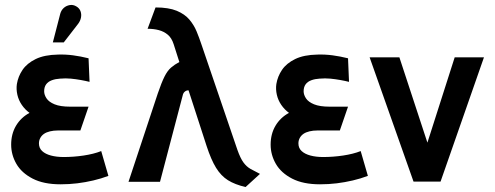

<svg xmlns="http://www.w3.org/2000/svg" viewBox="-20 -732 1997 774"><path d="M341 -402 337 -497Q305 -505 274.5 -509Q244 -513 214 -512Q159 -511 124 -494Q89 -477 71 -450.5Q53 -424 48 -393Q45 -372 50 -350Q55 -328 68 -309Q81 -290 99 -277Q64 -258 44.5 -225Q25 -192 25 -149Q25 -108 46 -71.5Q67 -35 111.5 -12Q156 11 224 11Q259 11 291.5 7Q324 3 356 -4.5Q388 -12 417 -23L388 -123Q373 -117 355 -112.5Q337 -108 317 -105Q297 -102 276.5 -100.5Q256 -99 237 -99Q208 -99 185.5 -105Q163 -111 150 -123Q137 -135 137 -154Q137 -166 142.5 -176Q148 -186 157.5 -192.5Q167 -199 181.5 -202.5Q196 -206 213 -206H304L337 -302H263Q223 -302 200 -311.5Q177 -321 167.5 -335.5Q158 -350 158 -364Q158 -381 166 -392Q174 -403 189 -408.5Q204 -414 222 -415Q245 -417 265.5 -415Q286 -413 305.5 -409.5Q325 -406 341 -402ZM295 -636Q304 -648 306.5 -661.5Q309 -675 304.5 -687Q300 -699 288 -706Q275 -714 261 -711.5Q247 -709 237 -700Q227 -691 223 -677L193 -561H237Z M937 -128 791 -556Q783 -580 772.5 -605.5Q762 -631 743.5 -653Q725 -675 692.5 -688.5Q660 -702 607 -702L575 -616Q600 -616 620.5 -610.5Q641 -605 656.5 -592Q672 -579 680 -554L703 -482Q684 -472 669.5 -459.5Q655 -447 643 -423Q631 -399 616 -355L498 1H625L718 -353Q721 -360 726 -363.5Q731 -367 735.5 -367.5Q740 -368 740 -368L813 -143Q831 -88 851 -55.5Q871 -23 899 -5.5Q927 12 970 22L1028 -31Q1006 -42 990 -51Q974 -60 961.5 -77Q949 -94 937 -128Z M1387 -402 1383 -497Q1351 -505 1320.5 -509Q1290 -513 1260 -512Q1205 -511 1170 -494Q1135 -477 1117 -450.5Q1099 -424 1094 -393Q1091 -372 1096 -350Q1101 -328 1114 -309Q1127 -290 1145 -277Q1110 -258 1090.5 -225Q1071 -192 1071 -149Q1071 -108 1092 -71.5Q1113 -35 1157.5 -12Q1202 11 1270 11Q1305 11 1337.5 7Q1370 3 1402 -4.5Q1434 -12 1463 -23L1434 -123Q1419 -117 1401 -112.5Q1383 -108 1363 -105Q1343 -102 1322.5 -100.5Q1302 -99 1283 -99Q1254 -99 1231.5 -105Q1209 -111 1196 -123Q1183 -135 1183 -154Q1183 -166 1188.5 -176Q1194 -186 1203.5 -192.5Q1213 -199 1227.5 -202.5Q1242 -206 1259 -206H1350L1383 -302H1309Q1269 -302 1246 -311.5Q1223 -321 1213.5 -335.5Q1204 -350 1204 -364Q1204 -381 1212 -392Q1220 -403 1235 -408.5Q1250 -414 1268 -415Q1291 -417 1311.5 -415Q1332 -413 1351.5 -409.5Q1371 -406 1387 -402Z M1470 -501 1647 0H1756L1931 -501H1813L1703 -157L1590 -501Z"/></svg>

Font: Advent Pro Expanded
Style: Bold
Weight: 700
Width: 7
Designer: VivaRado, Andreas Kalpakidis
Foundry: VivaRado, Andreas Kalpakidis
Version: Version 3.000